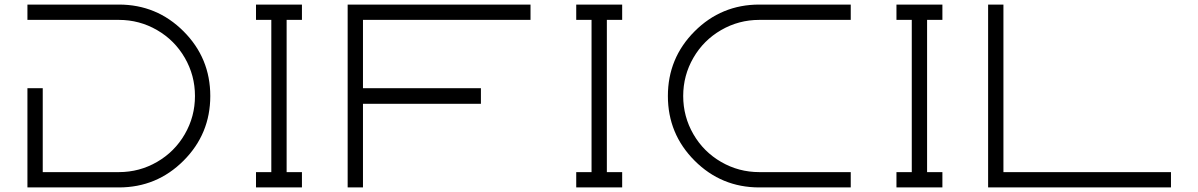

<svg xmlns="http://www.w3.org/2000/svg" viewBox="-20 -820 5243 840"><path d="M500 -800Q666 -800 783 -683Q900 -566 900 -400Q900 -234 783 -117Q666 0 500 0H100V-434H167V-67H500Q590 -67 667 -111.5Q744 -156 788.5 -233Q833 -310 833 -400Q833 -490 788.5 -567Q744 -644 667 -688.5Q590 -733 500 -733H100V-800Z M1301 -733H1234V-67H1301V0H1100V-67H1167V-733H1100V-800H1301Z M2084 -800H2301V-733H2241H2084H1568V-434H2084V-366H1568V0H1501V-733V-748V-800Z M2702 -733H2635V-67H2702V0H2501V-67H2568V-733H2501V-800H2702Z M3302 -800H3702V-733H3302Q3212 -733 3135 -688.5Q3058 -644 3013.5 -567Q2969 -490 2969 -400Q2969 -310 3013.5 -233Q3058 -156 3135 -111.5Q3212 -67 3302 -67H3702V0H3302Q3136 0 3019 -117Q2902 -234 2902 -400Q2902 -566 3019 -683Q3136 -800 3302 -800Z M4103 -733H4036V-67H4103V0H3902V-67H3969V-733H3902V-800H4103Z M4886 -67H5043H5103V0H4886H4303V-52V-67V-800H4370V-67Z"/></svg>

Font: Dune Rise
Style: Regular
Weight: 400
Version: Version 001.000